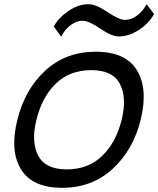

<svg xmlns="http://www.w3.org/2000/svg" viewBox="-20 -887 756 917"><path d="M561 -315Q587 -421 552.5 -486.5Q518 -552 416 -552Q312 -552 246 -487Q180 -422 154 -315Q128 -209 162.5 -143.5Q197 -78 299 -78Q402 -78 468.5 -143Q535 -208 561 -315ZM652 -315Q616 -170 517.5 -80Q419 10 277 10Q134 10 80 -79Q26 -168 63 -315Q99 -461 197 -550.5Q295 -640 437 -640Q580 -640 634 -551.5Q688 -463 652 -315ZM680 -867 716 -820Q690 -774 642.5 -743.5Q595 -713 548 -713Q513 -713 458.5 -750.5Q404 -788 374 -788Q346 -788 318 -767.5Q290 -747 272 -712L237 -760Q258 -801 306 -834Q354 -867 403 -867Q438 -867 493.5 -829.5Q549 -792 576 -792Q607 -792 635 -813Q663 -834 680 -867Z"/></svg>

Font: Sinkin Sans 400 Italic
Style: Italic
Weight: 400
Italic angle: -112°
Designer: Keith Bates
Foundry: K-Type
Version: Sinkin Sans (version 1.0)  by Keith Bates   •   © 2014   www